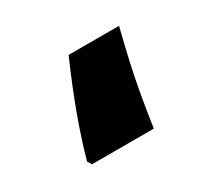

<svg xmlns="http://www.w3.org/2000/svg" viewBox="-65 -772 480 442"><g transform="rotate(-30 175.0 -551.5)"><path d="M285 -674Q273 -626 264.5 -588Q256 -550 249.5 -513Q243 -476 236 -429H72L65 -440Q79 -491 100.5 -549.5Q122 -608 151 -674Z"/></g></svg>

Font: Noto Kufi Arabic Black
Style: Regular
Weight: 900
Designer: Monotype Design Team, David Williams, Khaled Hosny
Foundry: Google LLC
Version: Version 2.109; ttfautohint (v1.8.4.7-5d5b)